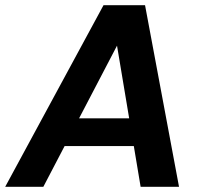

<svg xmlns="http://www.w3.org/2000/svg" viewBox="-43 -720 776 740"><path d="M-23 0 356 -700H516L647 0H499L408 -544L124 0ZM109 -157 164 -264H537L554 -157Z"/></svg>

Font: DM Sans 17pt ExtraBold
Style: Italic
Weight: 800
Italic angle: -10°
Version: Version 4.004;gftools[0.9.30]